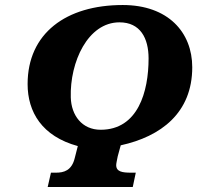

<svg xmlns="http://www.w3.org/2000/svg" viewBox="-20 -745 786 765"><path d="M170 0H509L521 -57H502C467 -57 443 -61 443 -87C443 -94 446 -106 449 -122L461 -166C621 -201 746 -295 746 -477C746 -616 650 -725 469 -725C243 -725 90 -612 90 -410C90 -299 147 -202 290 -163L278 -116C266 -65 234 -57 203 -57H183ZM381 -228C307 -228 264 -285 262 -357C258 -498 330 -656 456 -656C539 -656 572 -593 572 -512C572 -380 530 -228 381 -228Z"/></svg>

Font: Noto Serif SemiCondensed Extra
Style: Italic
Weight: 800
Width: 4
Italic angle: -12°
Designer: Monotype Design Team
Foundry: Monotype Imaging Inc.
Version: Version 1.901